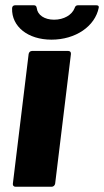

<svg xmlns="http://www.w3.org/2000/svg" viewBox="-20 -711 396 731"><path d="M176 -560C268 -560 342 -611 356 -682C357 -688 354 -691 346 -691H277C270 -691 266 -687 264 -680C254 -654 223 -636 186 -636C149 -636 123 -654 120 -680C119 -687 116 -691 109 -691H38C31 -691 26 -687 26 -679C24 -610 86 -560 176 -560ZM39 0H177C183 0 189 -5 190 -12L250 -505C251 -512 247 -517 240 -517H102C95 -517 90 -512 89 -505L29 -12C28 -5 32 0 39 0Z"/></svg>

Font: Barlow ExtraBold
Style: Italic
Weight: 800
Italic angle: -7°
Designer: Jeremy Tribby
Foundry: Tribby Type
Version: Version 1.422;hotconv 1.0.109;makeotfexe 2.5.65596